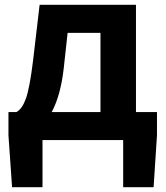

<svg xmlns="http://www.w3.org/2000/svg" viewBox="-20 -580 687 795"><path d="M194 -116H396V-444H260L244 -298Q231 -184 194 -116ZM543 -116H630V-20L616 195H490V0H156V195H30L15 -20V-116H48Q72 -129 87.5 -172.5Q103 -216 117 -330L144 -560H543Z"/></svg>

Font: Noto Sans Korean Bold
Style: Bold
Weight: 700
Designer: Ryoko NISHIZUKA  (kana & ideographs); Paul D. Hunt (Latin, Greek & Cyrillic); Wenlong ZHANG  (bopomofo); Sandoll Communi
Foundry: Adobe Systems Incorporated
Version: Version 1.000;PS 1;hotconv 1.0.78;makeotf.lib2.5.61930